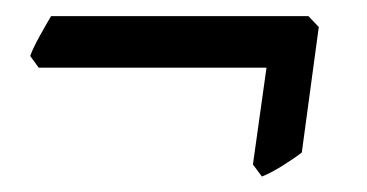

<svg xmlns="http://www.w3.org/2000/svg" viewBox="-20 -305 462 242"><path d="M381.8 -271 360.4 -112.8Q351.1 -105.5 335.7 -95.9Q320.3 -86.4 310.1 -82.5L298.8 -97.7L315.9 -219.7H28.8L18.1 -234.4Q21 -243.2 30 -259.5Q39.1 -275.9 44.4 -284.7Q140.1 -284.7 201.2 -284.7Q262.2 -284.7 296.6 -284.7Q331.1 -284.7 346.4 -284.7Q361.8 -284.7 365.2 -284.7Q368.7 -284.7 368.7 -284.7Z"/></svg>

Font: Dai Banna SIL SemiBold
Style: Italic
Weight: 600
Italic angle: -11°
Designer: Victor Gaultney
Foundry: SIL International
Version: Version 4.000